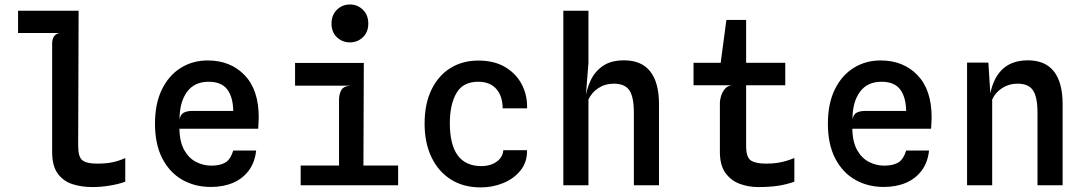

<svg xmlns="http://www.w3.org/2000/svg" viewBox="-20 -826 4840 856"><path d="M391 8Q344 8 303.2 -5Q262.5 -18 237.5 -52Q212.5 -86 212.5 -148.5V-632Q212.5 -652.5 221.5 -664.8Q230.5 -677 247.5 -679H60.5V-778H330.5L328.5 -175.5Q328.5 -125.5 347.8 -111Q367 -96.5 412 -96.5Q456 -96.5 485.8 -103.5Q515.5 -110.5 538.5 -121.5V-16Q510.5 -5.5 470.8 1.2Q431 8 391 8Z M920 7.5Q848.5 7.5 792.2 -24.8Q736 -57 703.5 -120Q671 -183 671 -274.5Q671 -364.5 702 -427.5Q733 -490.5 786.2 -523.5Q839.5 -556.5 906 -556.5Q1007.5 -556.5 1070.5 -491Q1133.5 -425.5 1133.5 -303Q1133.5 -286 1132.5 -276.2Q1131.5 -266.5 1131 -252H780Q781 -192.5 801.8 -156.2Q822.5 -120 854.8 -103.8Q887 -87.5 922 -87.5Q960.5 -87.5 984 -101Q1007.5 -114.5 1020 -155H1122Q1116.5 -103 1089.8 -66.5Q1063 -30 1019.5 -11.2Q976 7.5 920 7.5ZM780.5 -293.5Q784.5 -315.5 799 -323.5Q813.5 -331.5 839 -331.5H1020Q1018.5 -395 992.5 -428.2Q966.5 -461.5 910 -461.5Q846.5 -461.5 813.5 -416Q780.5 -370.5 780.5 -293.5Z M1491.5 -15V-382Q1491.5 -404 1501 -423Q1510.5 -442 1542.5 -444L1491.5 -466.5L1486 -510L1602 -545.5L1600 -15ZM1320.5 0V-88H1755V0ZM1295.5 -444V-545.5H1602L1564.5 -444ZM1540 -637Q1506 -637 1482 -660Q1458 -683 1458 -720.5Q1458 -759 1482 -782.5Q1506 -806 1540 -806Q1574 -806 1598 -782.5Q1622 -759 1622 -720.5Q1622 -683 1598 -660Q1574 -637 1540 -637Z M2123.5 9.5Q2045.5 9.5 1989.5 -26.2Q1933.5 -62 1903.2 -126Q1873 -190 1873 -274.5Q1873 -363.5 1903.8 -426.5Q1934.5 -489.5 1988.5 -522.8Q2042.5 -556 2112.5 -556Q2184 -556 2233 -526.5Q2282 -497 2306.8 -448.8Q2331.5 -400.5 2330 -343H2221Q2221 -369 2214.2 -390.5Q2207.5 -412 2194 -428Q2180.5 -444 2160.2 -452.8Q2140 -461.5 2113 -461.5Q2044.5 -462 2015 -411Q1985.5 -360 1985.5 -277Q1985.5 -181.5 2020.5 -133.5Q2055.5 -85.5 2126.5 -85.5Q2153 -85.5 2174.5 -94.2Q2196 -103 2209.2 -119Q2222.5 -135 2224 -156.5H2329.5Q2331 -104.5 2301.5 -67.2Q2272 -30 2224.5 -10.2Q2177 9.5 2123.5 9.5Z M2491.5 0V-778H2603.5V-545.5L2590.5 -381L2600 -346L2588.5 -381.5Q2594.5 -426.5 2613 -466.8Q2631.5 -507 2667.8 -532Q2704 -557 2762.5 -557Q2840 -557 2879 -507.5Q2918 -458 2918 -361.5V0H2806V-323Q2806 -394 2785.8 -423.5Q2765.5 -453 2716.5 -453Q2678 -453 2648 -433.5Q2618 -414 2603.5 -382.5V0Z M3359.5 8Q3318 8 3279 -6Q3240 -20 3214.8 -54.2Q3189.5 -88.5 3189.5 -148.5V-368Q3189.5 -378.5 3194.2 -396Q3199 -413.5 3210.8 -428.5Q3222.5 -443.5 3244 -446L3189.5 -524L3192 -538L3218.5 -737H3306.5V-175.5Q3306.5 -124.5 3327.8 -110.5Q3349 -96.5 3395.5 -96.5Q3423 -96.5 3445 -99.8Q3467 -103 3485.8 -108.8Q3504.5 -114.5 3521.5 -121.5V-16Q3486.5 -3.5 3449 2.2Q3411.5 8 3359.5 8ZM3072 -446V-546H3481V-446Z M3920 7.5Q3848.5 7.5 3792.2 -24.8Q3736 -57 3703.5 -120Q3671 -183 3671 -274.5Q3671 -364.5 3702 -427.5Q3733 -490.5 3786.2 -523.5Q3839.5 -556.5 3906 -556.5Q4007.5 -556.5 4070.5 -491Q4133.5 -425.5 4133.5 -303Q4133.5 -286 4132.5 -276.2Q4131.5 -266.5 4131 -252H3780Q3781 -192.5 3801.8 -156.2Q3822.5 -120 3854.8 -103.8Q3887 -87.5 3922 -87.5Q3960.5 -87.5 3984 -101Q4007.5 -114.5 4020 -155H4122Q4116.5 -103 4089.8 -66.5Q4063 -30 4019.5 -11.2Q3976 7.5 3920 7.5ZM3780.5 -293.5Q3784.5 -315.5 3799 -323.5Q3813.5 -331.5 3839 -331.5H4020Q4018.5 -395 3992.5 -428.2Q3966.5 -461.5 3910 -461.5Q3846.5 -461.5 3813.5 -416Q3780.5 -370.5 3780.5 -293.5Z M4291.5 0V-547H4386.5L4399.5 -341L4390.5 -382.5Q4402 -469 4444.8 -513Q4487.5 -557 4562.5 -557Q4640 -557 4678.8 -507.5Q4717.5 -458 4717.5 -361.5V0H4605.5V-323Q4605.5 -393.5 4585.5 -423.2Q4565.5 -453 4516.5 -453Q4478.5 -453 4448.2 -433.5Q4418 -414 4403.5 -382.5V0Z"/></svg>

Font: Spline Sans Mono Medium
Style: Regular
Weight: 500
Monospace: yes
Version: Version 1.004